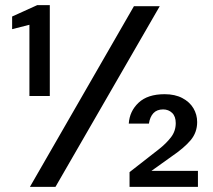

<svg xmlns="http://www.w3.org/2000/svg" viewBox="-20 -724 825 744"><path d="M94 -352V-628L27 -611V-660L124 -704H173V-352ZM96 0 499 -700H599L195 0ZM482 0V-57L596 -146Q624 -168 642.5 -192Q661 -216 661 -247Q661 -273 647 -286.5Q633 -300 612 -300Q588 -300 574.5 -285.5Q561 -271 557 -245H479Q482 -293 517 -326Q552 -359 618 -359Q658 -359 686.5 -344Q715 -329 729.5 -304.5Q744 -280 744 -251Q744 -211 719 -181Q694 -151 644 -117L567 -62H747V0Z"/></svg>

Font: DM Sans 20pt Medium
Style: Regular
Weight: 500
Version: Version 4.004;gftools[0.9.30]